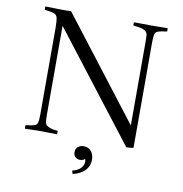

<svg xmlns="http://www.w3.org/2000/svg" viewBox="-96 -791 1039 1088"><g transform="rotate(10 424.0 -247.0)"><path d="M667 5 192 -610V-104Q192 -76 193.5 -61.5Q195 -47 202 -39Q210 -32 225 -26.5Q240 -21 268 -19Q269 -9 268 1Q246 1 219.5 0Q193 -1 175 -1Q157 -1 130.5 0Q104 1 83 1Q82 -9 83 -19Q118 -23 133 -28Q148 -33 151.5 -47.5Q155 -62 155 -95V-592Q155 -631 151 -648.5Q147 -666 130.5 -672Q114 -678 77 -682Q76 -691 77 -701Q100 -701 125.5 -700Q151 -699 176 -699Q179 -699 195.5 -699Q212 -699 225 -700L671 -121V-595Q671 -622 670 -637.5Q669 -653 661 -660Q646 -677 587 -681Q586 -691 587 -700Q608 -700 639 -699.5Q670 -699 688 -699Q706 -699 732.5 -699.5Q759 -700 781 -700Q782 -691 781 -681Q746 -677 730.5 -671.5Q715 -666 711.5 -651.5Q708 -637 708 -604V1Q701 3 688.5 4Q676 5 667 5ZM389 188Q422 180 437 163Q452 146 452 127Q452 119 449 111Q436 121 421 121Q406 121 394.5 111.5Q383 102 383 83Q383 63 396.5 52Q410 41 429 41Q456 41 472 60Q488 79 488 109Q488 146 463 171.5Q438 197 394 207Q392 202 390.5 198Q389 194 389 188Z"/></g></svg>

Font: Castoro Titling
Style: Regular
Weight: 400
Version: Version 2.04